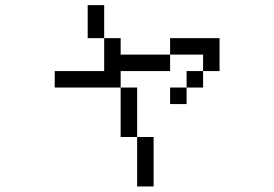

<svg xmlns="http://www.w3.org/2000/svg" viewBox="-20 -582 1040 728"><path d="M500 -62.5V125H562.5V-62.5ZM500 -62.5V-250H437.5V-62.5ZM437.5 -250V-312.5H625V-375H437.5V-437.5H375Q375 -437.5 375 -312.5H187.5V-250ZM687.5 -250H625V-187.5H687.5ZM687.5 -250H750V-312.5H687.5ZM750 -312.5H812.5Q812.5 -312.5 812.5 -437.5H625V-375H750ZM375 -437.5Q375 -437.5 375 -562.5H312.5Q312.5 -562.5 312.5 -437.5Z"/></svg>

Font: BFUnifontExMono
Style: Regular
Weight: 500
Version: Version 15.0.06